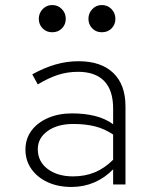

<svg xmlns="http://www.w3.org/2000/svg" viewBox="-20 -732 640 762"><path d="M264 10Q210 10 169 -9Q128 -28 104.5 -61.5Q81 -95 81 -138Q81 -181 104.5 -213Q128 -245 170 -263.5Q212 -282 266 -282Q315 -282 356 -272Q397 -262 429 -239V-301Q429 -374 393.5 -410.5Q358 -447 290 -447Q248 -447 210.5 -435Q173 -423 130 -397L108 -437Q155 -463 200 -476Q245 -489 292 -489Q381 -489 429.5 -442.5Q478 -396 478 -310V0H429V-60Q396 -26 354 -8Q312 10 264 10ZM130 -140Q130 -91 169 -61.5Q208 -32 270 -32Q317 -32 356 -48Q395 -64 429 -98V-198Q395 -221 357 -230.5Q319 -240 271 -240Q208 -240 169 -212Q130 -184 130 -140ZM187 -604Q164 -604 149 -619.5Q134 -635 134 -657Q134 -680 149.5 -696Q165 -712 187 -712Q210 -712 225.5 -696Q241 -680 241 -657Q241 -635 226 -619.5Q211 -604 187 -604ZM384 -604Q361 -604 346 -619.5Q331 -635 331 -657Q331 -680 346.5 -696Q362 -712 384 -712Q407 -712 422.5 -696Q438 -680 438 -657Q438 -635 423 -619.5Q408 -604 384 -604Z"/></svg>

Font: Red Hat Mono VF Light
Style: Regular
Weight: 300
Monospace: yes
Designer: Pentagram, MCKL
Foundry: Pentagram, MCKL
Version: Version 1.023